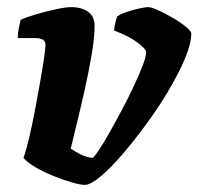

<svg xmlns="http://www.w3.org/2000/svg" viewBox="-20 -520 558 540"><path d="M219 0Q206 0 182 -7Q158 -14 130.5 -25Q103 -36 80 -49.5Q57 -63 46 -76Q53 -95 61.5 -130.5Q70 -166 78 -208Q86 -250 93 -290Q100 -330 104 -358Q108 -386 108 -393Q108 -405 99.5 -409Q91 -413 77 -413H30Q30 -427 33 -441.5Q36 -456 38 -464Q52 -471 80.5 -479.5Q109 -488 137.5 -494Q166 -500 180 -500Q209 -500 227.5 -487Q246 -474 246 -447Q246 -415 238 -367.5Q230 -320 218.5 -268.5Q207 -217 196 -172.5Q185 -128 179 -102Q191 -94 202.5 -88Q214 -82 224 -79Q234 -76 240 -76Q243 -76 255.5 -94Q268 -112 285 -142Q302 -172 320.5 -206.5Q339 -241 355 -275Q371 -309 381 -335Q391 -361 391 -373Q391 -378 384 -385.5Q377 -393 364.5 -402Q352 -411 336 -419Q320 -427 301 -434Q301 -442 304.5 -456.5Q308 -471 310 -474Q318 -480 335.5 -486Q353 -492 371 -496Q389 -500 396 -500Q406 -500 425.5 -491Q445 -482 466.5 -469.5Q488 -457 503 -444.5Q518 -432 518 -426Q518 -398 500.5 -356Q483 -314 454.5 -266Q426 -218 391.5 -171Q357 -124 323.5 -85Q290 -46 262 -23Q234 0 219 0Z"/></svg>

Font: Texturina Medium 12pt Black
Style: Italic
Weight: 900
Italic angle: -11°
Version: Version 1.002